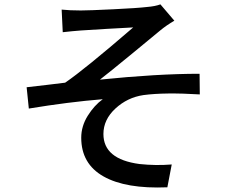

<svg xmlns="http://www.w3.org/2000/svg" viewBox="-20 -796 1040 862"><path d="M261.7 -651.4 256.8 -752.9Q293 -749 342.8 -749Q378.9 -749 489.3 -754.4Q599.6 -759.8 639.6 -764.6Q676.8 -767.6 700.2 -776.4L762.7 -703.1Q727.5 -682.6 699.2 -659.2Q686.5 -648.4 579.6 -560.5Q472.7 -472.7 428.7 -438.5Q685.5 -464.8 876 -464.8L877 -372.1Q719.7 -381.8 624 -369.1Q551.8 -358.4 498 -308.6Q444.3 -258.8 444.3 -194.3Q444.3 -81.1 606.4 -59.6Q679.7 -51.8 751 -57.6L731.4 44.9Q544.9 52.7 444.8 -3.9Q344.7 -60.5 344.7 -177.7Q344.7 -229.5 374 -276.4Q403.3 -323.2 441.4 -350.6Q286.1 -337.9 109.4 -308.6L99.6 -404.3Q129.9 -407.2 191.9 -415Q253.9 -422.9 272.5 -424.8Q358.4 -483.4 578.1 -672.9Q557.6 -671.9 461.4 -666.5Q365.2 -661.1 343.8 -659.2Q303.7 -656.2 261.7 -651.4Z"/></svg>

Font: Gen Shin Gothic Monospace Medium
Style: Regular
Weight: 500
Designer: [Source Han Sans]
Ryoko NISHIZUKA  (kana & ideographs); Paul D. Hunt (Latin, Greek & Cyrillic); Wenlong ZHANG  (bopomofo
Version: Version 1.002.20150607